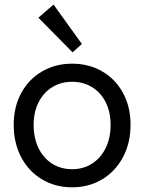

<svg xmlns="http://www.w3.org/2000/svg" viewBox="-20 -800 622 828"><path d="M39.1 -261.7Q39.1 -338.9 71.5 -398.7Q104 -458.5 161.4 -491.9Q218.8 -525.4 291 -525.4Q363.8 -525.4 421.1 -491.9Q478.5 -458.5 510.7 -398.7Q543 -338.9 543 -261.7Q543 -183.6 510.3 -122.1Q477.5 -60.5 420.2 -26.4Q362.8 7.8 291 7.8Q218.8 7.8 161.4 -26.4Q104 -60.5 71.5 -121.8Q39.1 -183.1 39.1 -261.7ZM457 -261.7Q457 -316.9 435.8 -359.1Q414.6 -401.4 376.7 -424.3Q338.9 -447.3 291 -447.3Q243.2 -447.3 205.6 -424.3Q168 -401.4 146.5 -359.1Q125 -316.9 125 -261.7Q125 -205.1 146 -161.6Q167 -118.2 204.8 -94.2Q242.7 -70.3 291 -70.3Q338.9 -70.3 376.7 -94.2Q414.6 -118.2 435.8 -161.6Q457 -205.1 457 -261.7ZM145.5 -723.6 210.9 -780.3 333 -610.4 293 -574.2Z"/></svg>

Font: Reddit Sans Vanilla
Style: Regular
Weight: 400
Designer: Stephen Hutchings
Foundry: Reddit
Version: Version 1.013